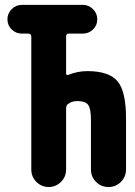

<svg xmlns="http://www.w3.org/2000/svg" viewBox="-20 -750 540 770"><path d="M330.1 -464.8Q417 -464.8 451.2 -424.3Q485.4 -383.8 485.4 -275.4V-70.3Q485.4 -41 464.8 -20.5Q444.3 0 415 0Q385.7 0 365.2 -20.5Q344.7 -41 344.7 -70.3V-269.5Q344.7 -314.5 333.5 -329.6Q322.3 -344.7 290 -344.7Q267.6 -344.7 252.9 -333Q245.1 -328.1 245.1 -314.5V-70.3Q245.1 -41 224.6 -20.5Q204.1 0 175.3 0Q146.5 0 126 -20.5Q105.5 -41 105.5 -70.3V-603.5Q105.5 -614.3 93.8 -615.2H68.4Q43.9 -615.2 26.9 -631.8Q9.8 -648.4 9.8 -672.4Q9.8 -696.3 26.9 -713.4Q43.9 -730.5 68.4 -730.5H311.5Q335.9 -730.5 353 -713.4Q370.1 -696.3 370.1 -672.4Q370.1 -648.4 353 -631.8Q335.9 -615.2 311.5 -615.2H255.9Q245.1 -615.2 245.1 -603.5V-456.1Q245.1 -446.3 254.9 -450.2Q292 -464.8 330.1 -464.8Z"/></svg>

Font: Rounded-X Mgen+ 1m bold
Style: Bold
Weight: 700
Designer: [Source Han Sans]
Ryoko NISHIZUKA  (kana & ideographs); Paul D. Hunt (Latin, Greek & Cyrillic); Wenlong ZHANG  (bopomofo
Version: Version 1.059.20150602